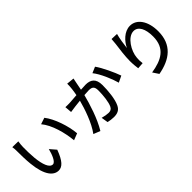

<svg xmlns="http://www.w3.org/2000/svg" viewBox="112 -1761 2777 2777"><g transform="rotate(-45 1500.0 -372.5)"><path d="M242 -703 121 -705C127 -678 128 -637 128 -612C128 -552 129 -434 139 -347C166 -86 258 10 358 10C431 10 492 -49 555 -219L475 -312C453 -221 410 -113 360 -113C294 -113 254 -217 239 -373C232 -450 231 -534 232 -596C232 -623 237 -674 242 -703ZM749 -678 650 -645C750 -527 807 -314 823 -144L926 -184C913 -345 840 -563 749 -678Z M1332 -793C1333 -729 1323 -654 1309 -581C1253 -576 1200 -572 1168 -571C1135 -570 1106 -569 1073 -571L1082 -463C1110 -468 1155 -474 1181 -477C1203 -480 1243 -484 1288 -489C1253 -355 1182 -142 1084 -10L1187 31C1284 -127 1354 -354 1391 -500C1428 -503 1461 -505 1481 -505C1544 -505 1582 -491 1582 -406C1582 -303 1568 -179 1538 -117C1520 -79 1492 -70 1457 -70C1430 -70 1375 -79 1335 -91L1352 13C1384 21 1432 28 1469 28C1539 28 1590 9 1622 -58C1664 -143 1679 -300 1679 -417C1679 -555 1606 -595 1510 -595C1487 -595 1452 -593 1411 -590C1420 -635 1429 -683 1435 -713C1439 -735 1444 -760 1449 -781ZM1697 -642C1767 -557 1842 -380 1870 -275L1968 -322C1936 -415 1851 -599 1790 -682Z M2242 -796C2241 -770 2238 -736 2234 -703C2221 -613 2204 -477 2204 -384C2204 -319 2211 -261 2216 -224L2313 -231C2307 -278 2306 -312 2310 -345C2318 -475 2428 -653 2548 -653C2643 -653 2694 -552 2694 -398C2694 -153 2532 -73 2315 -39L2375 51C2627 5 2800 -122 2800 -398C2800 -611 2700 -744 2565 -744C2446 -744 2350 -638 2307 -547C2313 -610 2332 -730 2350 -792L2242 -796Z"/></g></svg>

Font: Source Han Sans KR Medium
Style: Regular
Weight: 500
Designer: Ryoko NISHIZUKA (kana & ideographs); Paul D. Hunt (Latin, Greek & Cyrillic); Wenlong ZHANG (bopomofo); Sandoll Communica
Foundry: Adobe Systems Incorporated
Version: Version 1.001;PS 1.001;hotconv 1.0.78;makeotf.lib2.5.61930